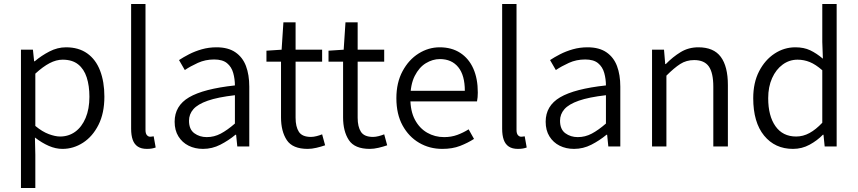

<svg xmlns="http://www.w3.org/2000/svg" viewBox="-20 -734 4297 962"><path d="M85 208V-485H145L151 -427H154Q187 -455 227.5 -476Q268 -497 311 -497Q374 -497 417 -466.5Q460 -436 481.5 -380Q503 -324 503 -250Q503 -167 473.5 -108.5Q444 -50 396 -19Q348 12 293 12Q259 12 224.5 -3Q190 -18 155 -45L157 41V208ZM281 -50Q324 -50 357 -74Q390 -98 409 -143Q428 -188 428 -249Q428 -304 414.5 -346Q401 -388 371.5 -411.5Q342 -435 294 -435Q262 -435 228.5 -417.5Q195 -400 157 -365V-103Q192 -74 224.5 -62Q257 -50 281 -50Z M716 12Q688 12 670.5 0.5Q653 -11 645 -33.5Q637 -56 637 -89V-714H709V-83Q709 -65 716 -57Q723 -49 732 -49Q735 -49 739 -49.5Q743 -50 750 -51L760 5Q752 8 741.5 10Q731 12 716 12Z M997 12Q957 12 925 -4Q893 -20 874 -50.5Q855 -81 855 -124Q855 -204 927.5 -246.5Q1000 -289 1157 -306Q1157 -338 1148.5 -368.5Q1140 -399 1117.5 -417.5Q1095 -436 1053 -436Q1009 -436 971.5 -419Q934 -402 906 -383L877 -433Q898 -447 927 -462Q956 -477 991 -487Q1026 -497 1065 -497Q1123 -497 1159.5 -472Q1196 -447 1212.5 -403Q1229 -359 1229 -300V0H1169L1163 -59H1160Q1125 -30 1084 -9Q1043 12 997 12ZM1016 -47Q1053 -47 1086 -64.5Q1119 -82 1157 -115V-257Q1071 -247 1021 -229.5Q971 -212 949 -187Q927 -162 927 -129Q927 -86 953.5 -66.5Q980 -47 1016 -47Z M1522 12Q1446 12 1417 -32Q1388 -76 1388 -146V-425H1315V-480L1391 -485L1400 -622H1461V-485H1594V-425H1461V-144Q1461 -99 1477.5 -73.5Q1494 -48 1538 -48Q1551 -48 1566.5 -52Q1582 -56 1594 -61L1609 -6Q1589 1 1565.5 6.5Q1542 12 1522 12Z M1833 12Q1757 12 1728 -32Q1699 -76 1699 -146V-425H1626V-480L1702 -485L1711 -622H1772V-485H1905V-425H1772V-144Q1772 -99 1788.5 -73.5Q1805 -48 1849 -48Q1862 -48 1877.5 -52Q1893 -56 1905 -61L1920 -6Q1900 1 1876.5 6.5Q1853 12 1833 12Z M2196 12Q2132 12 2080 -18.5Q2028 -49 1997 -105.5Q1966 -162 1966 -242Q1966 -320 1997 -377.5Q2028 -435 2077.5 -466Q2127 -497 2183 -497Q2243 -497 2286 -469Q2329 -441 2351.5 -390.5Q2374 -340 2374 -270Q2374 -259 2373 -247Q2372 -235 2370 -226H2023L2022 -279H2309Q2309 -357 2276 -397.5Q2243 -438 2184 -438Q2148 -438 2114 -417.5Q2080 -397 2058 -353.5Q2036 -310 2036 -242Q2036 -177 2059 -134Q2082 -91 2120.5 -69Q2159 -47 2205 -47Q2241 -47 2271 -58Q2301 -69 2328 -86L2355 -38Q2324 -18 2285.5 -3Q2247 12 2196 12Z M2575 12Q2547 12 2529.5 0.5Q2512 -11 2504 -33.5Q2496 -56 2496 -89V-714H2568V-83Q2568 -65 2575 -57Q2582 -49 2591 -49Q2594 -49 2598 -49.5Q2602 -50 2609 -51L2619 5Q2611 8 2600.5 10Q2590 12 2575 12Z M2856 12Q2816 12 2784 -4Q2752 -20 2733 -50.5Q2714 -81 2714 -124Q2714 -204 2786.5 -246.5Q2859 -289 3016 -306Q3016 -338 3007.5 -368.5Q2999 -399 2976.5 -417.5Q2954 -436 2912 -436Q2868 -436 2830.5 -419Q2793 -402 2765 -383L2736 -433Q2757 -447 2786 -462Q2815 -477 2850 -487Q2885 -497 2924 -497Q2982 -497 3018.5 -472Q3055 -447 3071.5 -403Q3088 -359 3088 -300V0H3028L3022 -59H3019Q2984 -30 2943 -9Q2902 12 2856 12ZM2875 -47Q2912 -47 2945 -64.5Q2978 -82 3016 -115V-257Q2930 -247 2880 -229.5Q2830 -212 2808 -187Q2786 -162 2786 -129Q2786 -86 2812.5 -66.5Q2839 -47 2875 -47Z M3247 0V-485H3307L3313 -413H3316Q3351 -449 3390.5 -473Q3430 -497 3479 -497Q3556 -497 3591.5 -449Q3627 -401 3627 -308V0H3554V-299Q3554 -369 3531.5 -401Q3509 -433 3458 -433Q3419 -433 3388.5 -413.5Q3358 -394 3319 -355V0Z M3953 12Q3863 12 3808.5 -54.5Q3754 -121 3754 -242Q3754 -320 3783.5 -377Q3813 -434 3861 -465.5Q3909 -497 3965 -497Q4008 -497 4039.5 -482Q4071 -467 4103 -440L4100 -524V-714H4172V0H4112L4106 -59H4103Q4075 -30 4036.5 -9Q3998 12 3953 12ZM3969 -50Q4004 -50 4036 -67.5Q4068 -85 4100 -119V-382Q4067 -411 4037.5 -423Q4008 -435 3976 -435Q3935 -435 3901.5 -410.5Q3868 -386 3848.5 -342.5Q3829 -299 3829 -242Q3829 -153 3865.5 -101.5Q3902 -50 3969 -50Z"/></svg>

Font: Assistant ExtraLight
Style: Regular
Weight: 400
Version: Version 3.000